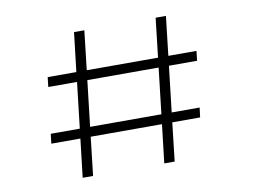

<svg xmlns="http://www.w3.org/2000/svg" viewBox="-76 -813 1251 927"><g transform="rotate(-10 550.0 -350.0)"><path d="M137.5 -188.5 143 -236H285.5L311.5 -460.5H170.5L176 -508H316.5L339 -700H389.5L367.5 -508H717L739 -700H789.5L767.5 -508H905.5L900 -460.5H762L736 -236H873L867 -188.5H730.5L709 0H658L680 -188.5H330.5L309 0H258L280 -188.5ZM336 -236H685.5L711.5 -460.5H362Z"/></g></svg>

Font: Trispace SemiExpanded ExtraLight
Style: Regular
Weight: 200
Width: 6
Designer: Tyler Finck
Foundry: Etcetera Type Company
Version: Version 1.210; ttfautohint (v1.8.3)